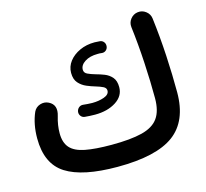

<svg xmlns="http://www.w3.org/2000/svg" viewBox="-101 -765 998 928"><g transform="rotate(-15 398.0 -300.5)"><path d="M36.6 -185.5Q36.6 -256.3 61 -312.5Q70.8 -333.5 93 -340.8Q115.2 -348.1 135.7 -337.9Q177.2 -317.4 160.6 -263.7Q147.9 -221.7 147.9 -181.2Q147.9 -134.3 170.9 -108.4Q193.8 -82.5 244.4 -72.5Q294.9 -62.5 376.5 -62.5Q472.2 -62.5 529.3 -76.9Q586.4 -91.3 611.8 -127Q637.2 -162.6 637.2 -226.1Q637.2 -308.1 631.8 -403.6Q626.5 -499 615.7 -586.9Q612.8 -609.9 627 -627.9Q641.1 -646 663.6 -648.9Q686 -651.9 704.3 -637.9Q722.7 -624 725.6 -601.1Q737.3 -506.8 742.7 -409.4Q748 -312 748 -226.1Q748 -82.5 659.9 -17.3Q571.8 47.9 377.4 47.9Q203.1 47.9 119.9 -4.9Q36.6 -57.6 36.6 -185.5ZM476.1 -529.3Q475.1 -517.1 466.1 -509.5Q457 -502 444.8 -503.4Q439.9 -504.4 434.8 -504.4Q429.7 -504.4 424.3 -504.4Q385.3 -504.4 360.4 -488.3Q335.4 -472.2 335.4 -449.2Q335.4 -433.6 351.1 -426Q366.7 -418.5 389.2 -412.1Q409.7 -406.7 431.6 -398.2Q453.6 -389.6 468.8 -372.1Q483.9 -354.5 483.9 -322.8Q483.9 -277.8 441.7 -251Q399.4 -224.1 336.9 -224.1Q322.8 -224.1 310.3 -224.9Q297.9 -225.6 286.6 -226.6Q274.4 -227.5 266.8 -237.1Q259.3 -246.6 260.7 -258.8Q262.7 -271.5 272 -279.1Q281.2 -286.6 293.5 -285.2Q304.2 -284.2 315.4 -283.2Q326.7 -282.2 338.4 -282.2Q371.1 -282.2 397.9 -291.7Q424.8 -301.3 424.8 -321.3Q424.8 -334.5 410.6 -341.6Q396.5 -348.6 375 -355Q354.5 -360.8 331.8 -370.4Q309.1 -379.9 293 -398.2Q276.9 -416.5 276.9 -448.7Q276.9 -480.5 296.6 -506.1Q316.4 -531.7 349.9 -547.1Q383.3 -562.5 424.3 -562.5Q435.1 -562.5 450.2 -561Q462.4 -560.1 469.7 -551Q477.1 -542 476.1 -529.3Z"/></g></svg>

Font: Mikhak SemiBold
Style: Regular
Weight: 600
Designer: Amin Abedi
Version: Version 3.3